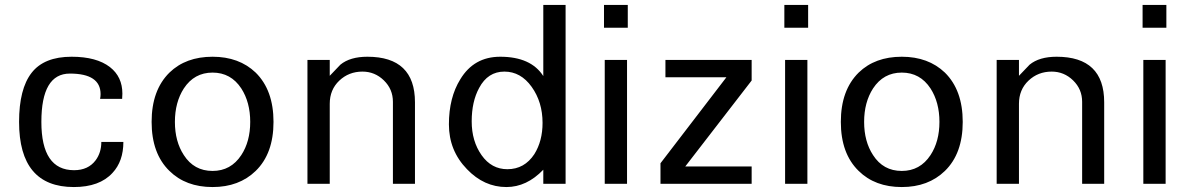

<svg xmlns="http://www.w3.org/2000/svg" viewBox="-20 -742 4803 775"><path d="M478 -169Q478 -91 434 -44Q382 13 278 13Q57 13 57 -250Q57 -383 107.5 -448Q158 -513 269 -513Q370 -513 424 -471Q474 -432 474 -364Q474 -354 473 -343H384Q386 -353 386 -362Q386 -445 262 -445Q147 -445 147 -250Q147 -55 279 -55Q336 -55 366 -95Q389 -126 389 -169Z M1084 -250Q1084 -122 1012 -52Q945 13 838 13Q730 13 664 -52Q592 -122 592 -250Q592 -378 664 -449Q730 -513 838 -513Q945 -513 1012 -449Q1084 -378 1084 -250ZM990 -250Q990 -329 954 -385Q912 -449 838 -449Q764 -449 722 -385Q686 -329 686 -250Q686 -171 722 -116Q763 -52 838 -52Q912 -52 954 -116Q990 -171 990 -250Z M1655 0H1566V-331Q1566 -382 1529.5 -417.5Q1493 -453 1443 -453Q1388 -453 1349.5 -416.5Q1311 -380 1311 -323V0H1221V-500H1311V-436Q1333 -459 1354 -481Q1393 -513 1463 -513Q1655 -513 1655 -329Z M2263 0H2173V-57Q2106 13 2024 13Q1934 13 1865 -59Q1792 -134 1792 -240Q1792 -348 1838 -422Q1893 -513 1999 -513Q2123 -513 2173 -435V-722H2263ZM2170 -246Q2170 -330 2126 -391.5Q2082 -453 2016 -453Q1949 -453 1914 -387Q1884 -332 1884 -252Q1884 -172 1924 -115.5Q1964 -59 2028 -59Q2097 -59 2137 -120Q2170 -173 2170 -246Z M2514 -630H2418V-722H2514ZM2511 0H2421V-500H2511Z M3014 0H2646V-83L2912 -430H2666V-500H3014V-417L2746 -70H3014Z M3242 -630H3146V-722H3242ZM3239 0H3149V-500H3239Z M3866 -250Q3866 -122 3794 -52Q3727 13 3620 13Q3512 13 3446 -52Q3374 -122 3374 -250Q3374 -378 3446 -449Q3512 -513 3620 -513Q3727 -513 3794 -449Q3866 -378 3866 -250ZM3772 -250Q3772 -329 3736 -385Q3694 -449 3620 -449Q3546 -449 3504 -385Q3468 -329 3468 -250Q3468 -171 3504 -116Q3545 -52 3620 -52Q3694 -52 3736 -116Q3772 -171 3772 -250Z M4437 0H4348V-331Q4348 -382 4311.5 -417.5Q4275 -453 4225 -453Q4170 -453 4131.5 -416.5Q4093 -380 4093 -323V0H4003V-500H4093V-436Q4115 -459 4136 -481Q4175 -513 4245 -513Q4437 -513 4437 -329Z M4688 -630H4592V-722H4688ZM4685 0H4595V-500H4685Z"/></svg>

Font: Mingzat
Style: Regular
Weight: 400
Designer: Jason Glavy (Lepcha), Lorna Priest (Lepcha additions), Walt Agee (Sophia), Victor Gaultney (Sophia)
Foundry: SIL International
Version: Version 0.100